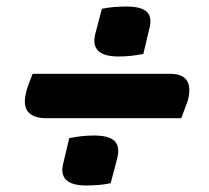

<svg xmlns="http://www.w3.org/2000/svg" viewBox="-20 -594 640 588"><path d="M292 -567Q310 -571 330 -572.5Q350 -574 367 -574Q413 -574 430 -557.5Q447 -541 437 -505L419 -429Q381 -421 343 -421Q254 -421 272 -491ZM80 -368H501Q575 -368 556 -289Q552 -276 546 -261Q540 -246 535 -232H123Q40 -232 60 -311Q63 -324 68.5 -339Q74 -354 80 -368ZM192 -171Q232 -179 268 -179Q314 -179 331 -162Q348 -145 339 -109L319 -33Q301 -29 281 -27.5Q261 -26 244 -26Q156 -26 174 -95Z"/></svg>

Font: Recursive Mn Csl St
Style: Bold Italic
Weight: 700
Italic angle: -15°
Monospace: yes
Version: Version 1.079;hotconv 1.0.112;makeotfexe 2.5.65598; ttfautoh